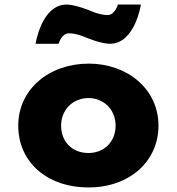

<svg xmlns="http://www.w3.org/2000/svg" viewBox="-20 -807 775 842"><path d="M248 -256C248 -327 301 -377 368 -377C434 -377 487 -327 487 -256C487 -186 437 -136 368 -136C296 -136 248 -186 248 -256ZM60 -256C60 -98 184 15 369 15C546 15 675 -98 675 -256C675 -416 539 -528 369 -528C196 -528 60 -416 60 -256ZM358 -642C358 -642 423 -615 462 -615C572 -615 598 -787 598 -787H497C497 -787 484 -741 452 -741C416 -741 376 -760 376 -760C376 -760 311 -787 272 -787C162 -787 136 -615 136 -615H237C237 -615 250 -661 282 -661C318 -661 358 -642 358 -642Z"/></svg>

Font: Sztylet
Style: Bd
Weight: 700
Foundry: Cannot Into Space Fonts, PlusOne Fonts
Version: Version 0.12